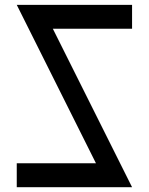

<svg xmlns="http://www.w3.org/2000/svg" viewBox="-20 -780 620 800"><path d="M530.3 -759.8Q530.3 -726.6 530.3 -660.2Q419.9 -660.2 200.2 -660.2Q309.6 -440.4 530.3 0Q370.1 0 49.8 0Q49.8 -33.2 49.8 -99.6Q160.2 -99.6 379.9 -99.6Q269.5 -320.3 49.8 -759.8Q210 -759.8 530.3 -759.8Z"/></svg>

Font: Alibu-Mazigh Belqasem 1
Style: Bold
Weight: 400
Designer: Mazigh Mubarik Belqasem
Version: Version 1.0